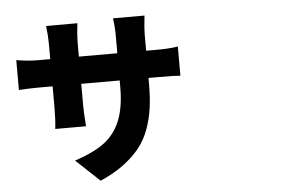

<svg xmlns="http://www.w3.org/2000/svg" viewBox="-57 -891 1614 1050"><g transform="rotate(-5 750.0 -366.5)"><path d="M763.7 -613.3H817.4Q891.6 -613.3 938.5 -621.1V-460.9Q910.2 -463.9 818.4 -463.9H763.7V-431.6Q763.7 -357.4 755.4 -298.3Q747.1 -239.3 726.6 -183.1Q706.1 -127 670.9 -83Q635.7 -39.1 582 1Q528.3 41 454.1 73.2L324.2 -48.8Q428.7 -83 487.3 -127Q545.9 -170.9 575.7 -243.2Q605.5 -315.4 605.5 -427.7V-463.9H394.5V-342.8Q394.5 -306.6 400.4 -230.5H231.4Q237.3 -281.2 237.3 -342.8V-463.9H165Q110.4 -463.9 51.8 -460V-624Q116.2 -613.3 165 -613.3H237.3V-696.3Q237.3 -739.3 230.5 -795.9H402.3Q394.5 -730.5 394.5 -695.3V-613.3H605.5V-707Q605.5 -761.7 598.6 -805.7H771.5Q763.7 -735.4 763.7 -707Z"/></g></svg>

Font: Bpmf Zihi Sans Heavy
Style: Heavy
Weight: 900
Foundry: But Ko
Version: Version 1.320